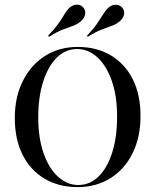

<svg xmlns="http://www.w3.org/2000/svg" viewBox="-20 -781 658 813"><path d="M308.9 11.3Q229 11.3 169 -24.2Q108.9 -59.7 75.8 -125.4Q42.7 -191.1 42.7 -281.5Q42.7 -371 77 -438.7Q111.3 -506.5 171 -544.4Q230.6 -582.3 309.7 -582.3Q388.7 -582.3 448.8 -546.8Q508.9 -511.3 541.9 -446Q575 -380.6 575 -289.5Q575 -200 541.5 -132.3Q508.1 -64.5 447.6 -26.6Q387.1 11.3 308.9 11.3ZM311.3 2.4Q360.5 2.4 397.6 -33.9Q434.7 -70.2 455.2 -135.5Q475.8 -200.8 475.8 -287.1Q475.8 -375 453.2 -439.1Q430.6 -503.2 392.3 -538.3Q354 -573.4 306.5 -573.4Q257.3 -573.4 220.6 -537.1Q183.9 -500.8 162.9 -435.5Q141.9 -370.2 141.9 -283.9Q141.9 -196.8 164.5 -132.3Q187.1 -67.7 225.8 -32.7Q264.5 2.4 311.3 2.4ZM351.6 -625 348.4 -629.8Q376.6 -659.7 391.1 -681Q405.6 -702.4 415.3 -718.5Q425 -734.7 438.7 -748.4Q454.8 -762.1 471.8 -760.9Q488.7 -759.7 498.4 -747.6Q508.1 -735.5 505.2 -719.8Q502.4 -704 486.3 -690.3Q471.8 -678.2 453.6 -671.8Q435.5 -665.3 410.9 -656Q386.3 -646.8 351.6 -625ZM187.1 -625 183.9 -629.8Q212.1 -659.7 227.8 -681.9Q243.5 -704 253.2 -721Q262.9 -737.9 274.2 -748.4Q290.3 -762.1 307.3 -761.3Q324.2 -760.5 333.9 -747.6Q343.5 -735.5 340.3 -719.8Q337.1 -704 321.8 -690.3Q307.3 -678.2 289.5 -671.8Q271.8 -665.3 246.8 -656Q221.8 -646.8 187.1 -625Z"/></svg>

Font: Playfair 144pt SemiCondensed Medium
Style: Regular
Weight: 500
Width: 4
Designer: Claus Eggers Sørensen
Foundry: Claus Eggers Sørensen
Version: Version 2.203